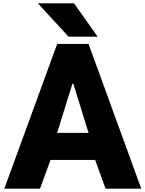

<svg xmlns="http://www.w3.org/2000/svg" viewBox="-20 -1078 880 1162"><path d="M209 -1058 395 -856H571L428 -1058ZM556 -110 619 64H835L516 -812H326L6 64H222L286 -110ZM516 -274H326C330 -286 347 -342 347 -342C368 -410 399 -511 417 -567C418 -571 420 -573 421 -573C422 -573 424 -571 425 -567C443 -512 473 -412 494 -344C494 -344 512 -287 516 -274Z"/></svg>

Font: LINE Seed JP App_OTF ExtraBold
Style: Regular
Weight: 800
Designer: LINE & Fontrix & Fontworks
Version: Version 1.013